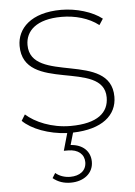

<svg xmlns="http://www.w3.org/2000/svg" viewBox="-53 -564 576 819"><g transform="rotate(-5 235.0 -154.0)"><path d="M434 -134C434 -331 84 -217 84 -386C84 -446 131 -493 239 -493C296 -493 355 -477 397 -444L414 -470C374 -502 304 -523 240 -523C110 -523 50 -459 50 -385C50 -182 401 -298 401 -134C401 -70 354 -26 237 -26C156 -26 86 -57 47 -92L31 -66C68 -29 141 -1 220 3L199 77H217C261 77 286 100 286 133C286 170 257 190 217 190C193 190 170 182 154 168L141 189C163 207 188 215 217 215C273 215 314 183 314 134C314 89 282 58 230 55L245 3C370 0 434 -55 434 -134Z"/></g></svg>

Font: Talent ExtraLight
Style: Regular
Weight: 200
Designer: Mike Powis
Version: Version 1.001;hotconv 1.0.109;makeotfexe 2.5.65596